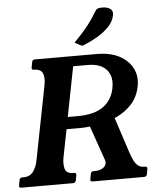

<svg xmlns="http://www.w3.org/2000/svg" viewBox="-73 -950 835 1001"><g transform="rotate(-5 344.0 -449.5)"><path d="M648 -474Q637 -418 603 -381Q569 -344 521.5 -322.5Q474 -301 422.5 -292Q371 -283 325 -283H259L230 -136Q224 -102 231.5 -77.5Q239 -53 272 -53H278Q291 -53 289 -40L284 -13Q281 0 268 0H-2Q-16 0 -13 -13L-8 -40Q-6 -53 8 -53H14Q48 -53 65.5 -77.5Q83 -102 89 -136L165 -524Q172 -559 162.5 -583Q153 -607 116 -607Q103 -607 106 -620L111 -647Q113 -660 126 -660H449Q521 -660 568.5 -634.5Q616 -609 637 -567Q658 -525 648 -474ZM322 -346Q410 -346 457 -380Q504 -414 515.7 -474.1Q524 -515 513 -544.5Q502 -574 473.5 -590.5Q445 -607 401 -607H322L271 -346ZM510 -332 574 -136Q581 -115 589.4 -96Q597.8 -77 610.9 -65Q624 -53 646 -53H650Q663 -53 661 -40L656 -13Q653 0 640 0H370Q357 0 360 -13L365 -40Q367 -53 380 -53H385Q419 -53 435.5 -68.5Q452 -84 444.8 -105.8L377 -300ZM340 -729Q375 -765 396 -789.5Q417 -814 432.5 -836.5Q448 -859 465 -887Q470 -895 480.5 -897Q491 -899 500 -899Q525 -899 541 -888Q557 -877 552 -854Q546 -821 519.5 -794Q493 -767 458.5 -747Q424 -727 394 -715Q390 -714 386 -712Q382 -710 378 -710Q375 -710 370 -713Z"/></g></svg>

Font: Young Serif Light
Style: Italic
Weight: 300
Italic angle: -10.979°
Designer: Bastien Sozeau
Foundry: NBR — Bastien Sozeau
Version: Version 5.001